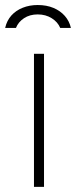

<svg xmlns="http://www.w3.org/2000/svg" viewBox="-42 -726 296 746"><path d="M90 0V-517H129V0ZM-22 -617.5Q-15.5 -646 2.2 -665.8Q20 -685.5 46.5 -696Q73 -706.5 104.5 -706.5Q139 -706.5 165.8 -695.2Q192.5 -684 210 -664Q227.5 -644 233.5 -617.5H192Q182.5 -640.5 159 -655.2Q135.5 -670 104.5 -670Q73.5 -670 51.2 -655.2Q29 -640.5 20 -617.5Z"/></svg>

Font: Public Sans Thin Thin
Style: Regular
Weight: 250
Version: Version 2.001